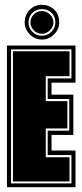

<svg xmlns="http://www.w3.org/2000/svg" viewBox="-20 -781 341 801"><path d="M9 0V-591H295V-436H195V-386H286V-218H195V-153H295V0ZM26 -16H278V-134H179V-236H269V-368H179V-454H278V-575H26ZM34 -24V-567H270V-463H171V-359H261V-245H171V-125H270V-24ZM155 -616Q126 -616 104.5 -637.5Q83 -659 83 -687Q83 -718 103.5 -739.5Q124 -761 155 -761Q184 -761 205.5 -741.5Q227 -722 227 -687Q227 -659 205.5 -637.5Q184 -616 155 -616ZM155 -632Q178 -632 194.5 -648.5Q211 -665 211 -687Q211 -713 194.5 -728Q178 -743 155 -743Q131 -743 115 -727Q99 -711 99 -687Q99 -665 115 -648.5Q131 -632 155 -632ZM155 -640Q134 -640 120.5 -655Q107 -670 107 -687Q107 -706 120.5 -720.5Q134 -735 155 -735Q174 -735 188.5 -720.5Q203 -706 203 -687Q203 -670 188.5 -655Q174 -640 155 -640Z"/></svg>

Font: Alumni Sans Collegiate One
Style: Regular
Weight: 400
Designer: Robert E. Leuschke
Foundry: Robert E. Leuschke
Version: Version 1.100